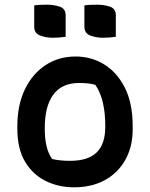

<svg xmlns="http://www.w3.org/2000/svg" viewBox="-20 -788 640 819"><path d="M303 -547Q369 -547 424 -513.5Q479 -480 512.5 -414Q546 -348 546 -250V-237Q546 -162 514.5 -106Q483 -50 427 -19.5Q371 11 296 11Q229 11 174 -16.5Q119 -44 86.5 -99Q54 -154 54 -238V-250Q54 -340 86 -406.5Q118 -473 174 -510Q230 -547 303 -547ZM317 -434Q244 -434 207.5 -384.5Q171 -335 171 -242V-235Q171 -199 178 -167Q185 -135 202 -110Q233 -102 279 -102Q356 -102 392.5 -138Q429 -174 429 -246V-252Q429 -306 419 -349.5Q409 -393 387 -426Q363 -434 317 -434ZM126 -765Q139 -767 153.5 -767.5Q168 -768 180 -768Q210 -768 235 -759.5Q260 -751 260 -723V-631Q247 -629 232.5 -628Q218 -627 205 -627Q176 -627 151 -636.5Q126 -646 126 -674ZM340 -765Q353 -767 367.5 -767.5Q382 -768 394 -768Q424 -768 449 -759.5Q474 -751 474 -723V-631Q461 -629 446.5 -628Q432 -627 419 -627Q390 -627 365 -636.5Q340 -646 340 -674Z"/></svg>

Font: Recursive Sn Csl St SmB
Style: Regular
Weight: 600
Version: Version 1.079;hotconv 1.0.112;makeotfexe 2.5.65598; ttfautoh